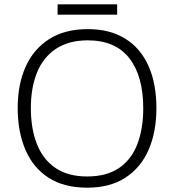

<svg xmlns="http://www.w3.org/2000/svg" viewBox="-20 -860 808 890"><path d="M705 -358Q705 -249 669 -166Q633 -83 561.5 -36.5Q490 10 384 10Q276 10 204.5 -36.5Q133 -83 97.5 -166.5Q62 -250 62 -359Q62 -468 98.5 -550Q135 -632 207.5 -678.5Q280 -725 387 -725Q490 -725 561 -680.5Q632 -636 668.5 -554Q705 -472 705 -358ZM123 -359Q123 -264 151 -192.5Q179 -121 237 -81.5Q295 -42 384 -42Q474 -42 531.5 -81Q589 -120 616.5 -191.5Q644 -263 644 -358Q644 -507 579.5 -590Q515 -673 387 -673Q298 -673 239 -633.5Q180 -594 151.5 -523.5Q123 -453 123 -359ZM523 -840V-792H247V-840Z"/></svg>

Font: Noto Sans Cherokee Light
Style: Regular
Weight: 300
Designer: Monotype Design Team
Foundry: Monotype Imaging Inc.
Version: Version 2.001; ttfautohint (v1.8.4.7-5d5b)